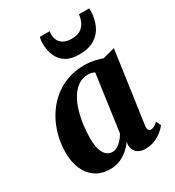

<svg xmlns="http://www.w3.org/2000/svg" viewBox="-194 -925 961 1052"><g transform="rotate(-30 286.0 -399.5)"><path d="M477.5 -102.5Q475 -82 480.2 -74Q485.5 -66 496 -66Q504 -66 514.5 -71.2Q525 -76.5 540.5 -89.5L554 -59Q546.5 -48.5 527.8 -32Q509 -15.5 480.5 -2.5Q452 10.5 416.5 10.5Q382.5 10.5 363.2 -6.8Q344 -24 343 -54.5L345.5 -74.5Q331.5 -54 309.5 -34.5Q287.5 -15 258.8 -2.2Q230 10.5 194.5 10.5Q139.5 10.5 102 -15.5Q64.5 -41.5 45.2 -86.5Q26 -131.5 26 -188.5Q26 -244.5 40 -297.8Q54 -351 81.2 -397.5Q108.5 -444 148.5 -479.5Q188.5 -515 240.5 -535Q292.5 -555 356 -555Q384.5 -555 414.2 -548.5Q444 -542 465.5 -534L541.5 -554.5ZM386.5 -489.5Q379 -494.5 368.8 -497.2Q358.5 -500 346 -500Q309.5 -500 282.5 -481Q255.5 -462 236 -429.8Q216.5 -397.5 204.5 -356.8Q192.5 -316 187 -272.8Q181.5 -229.5 181.5 -189Q181.5 -147.5 190.2 -120Q199 -92.5 214.8 -78.8Q230.5 -65 251 -65Q264 -65 276 -70.5Q288 -76 299 -85.5Q310 -95 319.5 -107Q329 -119 336.5 -132.5ZM361 -618.5Q308.5 -618.5 276.8 -639Q245 -659.5 230.5 -694.2Q216 -729 216 -771.5Q216 -784.5 217.8 -794.2Q219.5 -804 221 -810.5H283.5Q283 -806.5 282.2 -801.2Q281.5 -796 281.5 -789.5Q281.5 -769 290.5 -751.8Q299.5 -734.5 319 -724.2Q338.5 -714 369.5 -714Q405.5 -714 426.8 -729.2Q448 -744.5 457.5 -767Q467 -789.5 468.5 -810.5H533.5Q533.5 -806.5 533.5 -802Q533.5 -797.5 533.5 -791.5Q532.5 -745.5 515 -706Q497.5 -666.5 459.8 -642.5Q422 -618.5 361 -618.5Z"/></g></svg>

Font: Merriweather 48pt ExtraBold
Style: Italic
Weight: 800
Italic angle: -7.8°
Version: Version 2.101